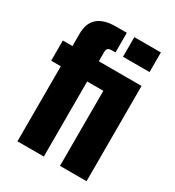

<svg xmlns="http://www.w3.org/2000/svg" viewBox="-164 -766 787 864"><g transform="rotate(30 229.5 -334.5)"><path d="M280 -669H418V-567H280ZM418 -495V0H280V-390H196V0H59V-390H9V-495H59V-559Q59 -669 185 -669H241V-567H223Q208 -567 202 -561.5Q196 -556 196 -543V-495Z"/></g></svg>

Font: Teko Semibold
Style: Regular
Weight: 600
Designer: Manushi Parikh, Jonny Pinhorn
Foundry: Indian Type Foundry
Version: Version 1.105;PS 1.0;hotconv 1.0.78;makeotf.lib2.5.61930; tt